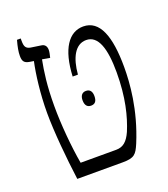

<svg xmlns="http://www.w3.org/2000/svg" viewBox="-122 -734 717 821"><g transform="rotate(-20 236.5 -323.5)"><path d="M89 0H296C349 0 359 -13 377 -55C433 -190 441 -310 441 -381C441 -521 410 -604 335 -604C270 -604 226 -542 220 -418H244C250 -492 277 -545 327 -545C382 -545 403 -478 403 -371C403 -257 382 -176 357 -116C340 -78 320 -60 288 -60H126C112 -139 103 -243 103 -325C103 -420 112 -480 122 -532L157 -526C160 -539 163 -550 163 -560C163 -577 155 -587 140 -589L93 -596C72 -600 67 -611 67 -636V-647H50C42 -618 38 -597 38 -578C38 -555 44 -544 68 -540L87 -537C75 -482 64 -395 64 -309C64 -224 76 -97 89 0ZM225 -308C225 -286 234 -274 252 -274C271 -274 279 -286 279 -308C279 -328 271 -341 252 -341C234 -341 225 -328 225 -308Z"/></g></svg>

Font: Noto Serif Hebrew Condensed Light
Style: Regular
Weight: 300
Width: 3
Designer: Monotype Design Team
Foundry: Monotype Imaging Inc.
Version: Version 2.004